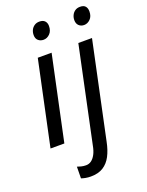

<svg xmlns="http://www.w3.org/2000/svg" viewBox="-177 -822 878 1148"><g transform="rotate(-20 262.5 -248.0)"><path d="M26 0 140 -536H228L114 0ZM210 -625Q190 -625 176.5 -637Q163 -649 163 -671Q163 -689 170 -703.5Q177 -718 190.5 -727Q204 -736 222 -736Q245 -736 256.5 -724Q268 -712 268 -692Q268 -661 250.5 -643Q233 -625 210 -625ZM196 240Q178 240 162.5 237Q147 234 136 230L137 156Q148 160 162 163.5Q176 167 192 167Q211 167 226 156Q241 145 252.5 123.5Q264 102 270 69L398 -536H485L355 77Q345 127 326 163.5Q307 200 275.5 220Q244 240 196 240ZM468 -625Q448 -625 435 -637.5Q422 -650 422 -672Q422 -689 429 -703.5Q436 -718 449 -727Q462 -736 481 -736Q504 -736 514.5 -724Q525 -712 525 -691Q525 -660 507.5 -642.5Q490 -625 468 -625Z"/></g></svg>

Font: Noto Sans Display
Style: Italic
Weight: 400
Italic angle: -12°
Designer: Monotype Design Team
Foundry: Monotype Imaging Inc.
Version: Version 2.003